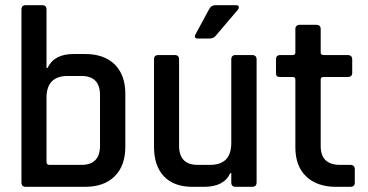

<svg xmlns="http://www.w3.org/2000/svg" viewBox="-20 -723 1426 743"><path d="M171 -85H295Q367 -85 367 -159V-355Q367 -429 295 -429H242Q160 -429 160 -345V-96Q160 -85 171 -85ZM63 -17V-686Q63 -703 80 -703H143Q160 -703 160 -686V-460H164Q189 -514 265 -514H309Q383 -514 424 -473.5Q465 -433 465 -360V-155Q465 -82 424 -41Q383 0 309 0H80Q63 0 63 -17Z M814 -703H893Q901 -703 903.5 -698.5Q906 -694 901 -686L816 -586Q807 -574 792 -574H746Q728 -574 737 -591L789 -687Q797 -703 814 -703ZM770 0H725Q653 0 614.5 -40.5Q576 -81 576 -155V-493Q576 -510 593 -510H656Q673 -510 673 -493V-159Q673 -85 745 -85H793Q875 -85 875 -170V-493Q875 -510 892 -510H955Q973 -510 973 -493V-17Q973 0 955 0H892Q875 0 875 -17V-53H871Q847 0 770 0Z M1113 -425H1065Q1055 -425 1051.5 -428.5Q1048 -432 1048 -441V-493Q1048 -510 1065 -510H1113Q1123 -510 1123 -520V-610Q1123 -627 1141 -627H1204Q1221 -627 1221 -610V-520Q1221 -510 1232 -510H1325Q1343 -510 1343 -493V-441Q1343 -425 1325 -425H1232Q1221 -425 1221 -415V-158Q1221 -85 1296 -85H1335Q1353 -85 1353 -68V-16Q1353 0 1335 0H1281Q1207 0 1165 -40Q1123 -80 1123 -153V-415Q1123 -425 1113 -425Z"/></svg>

Font: Rajdhani SemiBold
Style: Regular
Weight: 600
Designer: Satya Rajpurohit, Jyotish Sonowal
Foundry: Indian Type Foundry
Version: Version 1.201 February 1, 2022